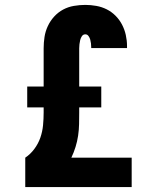

<svg xmlns="http://www.w3.org/2000/svg" viewBox="-20 -763 640 783"><path d="M83 0V-120Q104 -134 120 -155.5Q136 -177 144.5 -201.5Q153 -226 155.5 -252Q158 -278 158 -304V-325H91V-410H158V-566Q158 -589 161.5 -612Q165 -635 175 -656.5Q185 -678 201 -695.5Q217 -713 237.5 -724Q258 -735 281.5 -739Q305 -743 328 -743Q350 -743 372.5 -739Q395 -735 415 -725Q435 -715 451 -699Q467 -683 477.5 -663Q488 -643 493 -620.5Q498 -598 498 -576V-567H352V-570Q352 -578 351 -586Q350 -594 348 -601.5Q346 -609 341 -616Q336 -623 328 -623Q319 -623 314 -615.5Q309 -608 307 -599.5Q305 -591 304 -582.5Q303 -574 303 -566V-410H393V-325H303V-304Q303 -281 302.5 -257Q302 -233 298.5 -209.5Q295 -186 288 -163.5Q281 -141 271 -120H517V0Z"/></svg>

Font: Iosevka Etoile Heavy
Style: Regular
Weight: 900
Designer: Belleve Invis
Foundry: Belleve Invis
Version: Version 22.1.2; ttfautohint (v1.8.4)